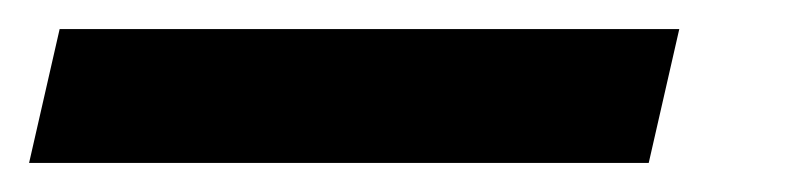

<svg xmlns="http://www.w3.org/2000/svg" viewBox="-111 58 554 132"><path d="M-91 170 -70 78H356L335 170Z"/></svg>

Font: Noto Sans ExtraBold
Style: Italic
Weight: 800
Italic angle: -12°
Designer: Monotype Design Team
Foundry: Monotype Imaging Inc.
Version: Version 2.013; ttfautohint (v1.8.4.7-5d5b)